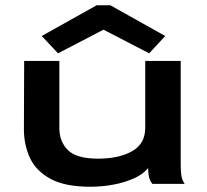

<svg xmlns="http://www.w3.org/2000/svg" viewBox="-20 -700 790 731"><path d="M324 11Q227 11 171.5 -19.5Q116 -50 93.5 -100Q71 -150 71 -207L72 -468H206V-212Q206 -161 238.5 -128.5Q271 -96 354 -96Q432 -96 482.5 -124Q533 -152 533 -214V-468H668V-73Q668 -53 670 -35Q672 -17 683 0H560Q550 -13 547 -27.5Q544 -42 544 -60Q523 -35 487 -19.5Q451 -4 408.5 3.5Q366 11 324 11ZM201 -497 139 -563 348 -680H400L609 -563L548 -497L374 -587Z"/></svg>

Font: Inconsolata ExtraExpanded ExtraBold
Style: Regular
Weight: 800
Width: 8
Monospace: yes
Designer: Raph Levien, Cyreal, Brenton Simpson
Foundry: Raph Levien, Cyreal, Google
Version: Version 3.001; ttfautohint (v1.8.2.53-6de2)